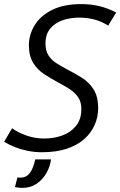

<svg xmlns="http://www.w3.org/2000/svg" viewBox="-31 -728 587 937"><path d="M173 15Q139 15 106 8.5Q73 2 43.5 -9.5Q14 -21 -11 -36L28 -102Q57 -81 98.5 -66.5Q140 -52 185 -52Q231 -52 272 -66.5Q313 -81 339.5 -113Q366 -145 366 -196Q366 -231 350 -254Q334 -277 308.5 -293.5Q283 -310 254 -325Q219 -344 185.5 -365.5Q152 -387 131 -421Q110 -455 110 -508Q110 -558 137.5 -604Q165 -650 222 -679Q279 -708 366 -708Q412 -708 452.5 -698.5Q493 -689 536 -667L497 -603Q464 -624 429 -633Q394 -642 355 -642Q313 -642 275.5 -629.5Q238 -617 214.5 -589Q191 -561 191 -515Q191 -480 206 -457Q221 -434 246 -418.5Q271 -403 299 -388Q335 -370 369.5 -348Q404 -326 426 -291.5Q448 -257 448 -199Q448 -158 431.5 -119.5Q415 -81 381.5 -50.5Q348 -20 296 -2.5Q244 15 173 15ZM78 189Q69 189 60 188Q51 187 42 185L54 138Q58 138 61 138.5Q64 139 67 139Q91 139 105 126.5Q119 114 127.5 93.5Q136 73 141 50H218Q213 87 194.5 118.5Q176 150 146.5 169.5Q117 189 78 189Z"/></svg>

Font: Ubuntu Sans
Style: Italic
Weight: 400
Italic angle: -13.5°
Designer: Dalton Maag Ltd
Foundry: Dalton Maag Ltd
Version: Version 1.006